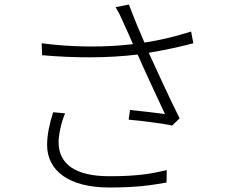

<svg xmlns="http://www.w3.org/2000/svg" viewBox="-20 -802 1040 852"><path d="M216 -304C199 -251 189 -202 189 -159C189 -43 288 30 464 30C595 30 654 19 719 8L720 -47C650 -31 592 -20 465 -20C313 -20 240 -75 240 -171C240 -200 251 -259 269 -299ZM828 -662C756 -639 687 -623 621 -613C598 -666 581 -706 552 -782L493 -770C506 -748 515 -731 531 -694C546 -661 558 -635 570 -606C452 -592 309 -591 165 -610L167 -557C314 -544 459 -544 591 -560C621 -490 680 -365 712 -296C676 -301 597 -310 557 -314L551 -271C610 -266 708 -253 744 -245L777 -277C733 -364 674 -494 640 -568C702 -578 770 -592 838 -610Z"/></svg>

Font: Noto Sans CJK KR Light
Style: Regular
Weight: 300
Designer: Ryoko NISHIZUKA (kana & ideographs); Paul D. Hunt (Latin, Greek & Cyrillic); Wenlong ZHANG (bopomofo); Sandoll Communica
Foundry: Adobe Systems Incorporated
Version: Version 1.004;PS 1.004;hotconv 1.0.82;makeotf.lib2.5.63406